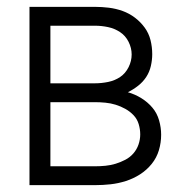

<svg xmlns="http://www.w3.org/2000/svg" viewBox="-20 -540 540 560"><path d="M66 0V-520H257Q277 -520 297.5 -517.5Q318 -515 337.5 -508Q357 -501 373.5 -488.5Q390 -476 402 -459.5Q414 -443 419 -423Q424 -403 424 -382Q424 -365 420 -347.5Q416 -330 406.5 -315.5Q397 -301 383 -290Q369 -279 353 -271Q374 -265 392.5 -253.5Q411 -242 424.5 -226Q438 -210 444 -189Q450 -168 450 -147Q450 -124 443.5 -102Q437 -80 422.5 -62Q408 -44 388.5 -31.5Q369 -19 347 -12Q325 -5 302.5 -2.5Q280 0 257 0ZM127 -297H257Q276 -297 295.5 -301Q315 -305 330.5 -315.5Q346 -326 355 -344Q364 -362 364 -381Q364 -400 355 -418Q346 -436 330 -446.5Q314 -457 295 -461Q276 -465 257 -465H127ZM127 -55H257Q272 -55 287.5 -56.5Q303 -58 317.5 -62.5Q332 -67 345.5 -74Q359 -81 369 -92.5Q379 -104 384 -118.5Q389 -133 389 -148Q389 -163 384.5 -178Q380 -193 369.5 -204Q359 -215 345.5 -222.5Q332 -230 317.5 -234.5Q303 -239 287.5 -240.5Q272 -242 257 -242H127Z"/></svg>

Font: Iosevka Term Curly Light
Style: Regular
Weight: 300
Designer: Belleve Invis
Foundry: Belleve Invis
Version: Version 32.3.0